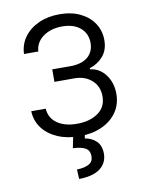

<svg xmlns="http://www.w3.org/2000/svg" viewBox="-85 -613 661 876"><g transform="rotate(-10 245.5 -175.0)"><path d="M48.3 -139.2H115.4Q118.3 -95.5 153.1 -71Q187.9 -46.5 244.7 -46.5Q303.3 -46.5 341.8 -73Q380.3 -99.4 380.3 -150.2Q380.3 -196 349.3 -224.1Q318.2 -252.1 271 -252.8H175.8V-310.7H269.9Q318.5 -313.6 343.8 -337.2Q369 -360.8 369 -399.1Q369 -442.8 338.1 -469.3Q307.2 -495.7 254.3 -495.7Q200.6 -495.7 165.1 -469.5Q129.6 -443.2 127.5 -402H61.1Q62.9 -446.4 87.7 -480.3Q112.6 -514.2 155 -533.4Q197.4 -552.6 251.4 -552.6Q306.8 -552.6 347.7 -532.7Q388.5 -512.8 410.9 -478.5Q433.2 -444.2 433.2 -400.9Q433.2 -355.8 408.4 -326.9Q383.5 -297.9 345.5 -286.2V-280.9Q388.8 -276.3 416.7 -239.2Q444.6 -202.1 444.6 -150.2Q444.6 -101.9 419.4 -65.5Q394.2 -29.1 349.4 -8.9Q304.7 11.4 245.7 11.4Q189.3 11.4 145.2 -7.6Q101.2 -26.6 75.6 -60.5Q50.1 -94.5 48.3 -139.2ZM218.8 -2.8H272.7L267.4 25.6Q297.9 30.2 319.4 50.1Q340.9 70 341.3 109Q340.9 152 307.7 177.2Q274.5 202.4 209.9 203.1L207.7 158.7Q242.9 158 263.1 146.8Q283.4 135.7 283.4 110.8Q283.4 84.2 264.7 73Q246.1 61.8 206 60Z"/></g></svg>

Font: Inter Zeller Light
Style: Regular
Weight: 300
Designer: Rasmus Andersson; Joe Bland
Foundry: zeller
Version: Version 3.015;git-dec3a8cb1